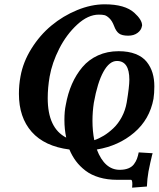

<svg xmlns="http://www.w3.org/2000/svg" viewBox="-20 -680 729 882"><path d="M411.1 -208Q404.8 -167 404.8 -125Q404.8 -78.1 413.1 -36.1Q435.1 -43.5 457 -56.9Q479 -70.3 501 -91.1Q522.9 -111.8 539.3 -142.3Q555.7 -172.9 562 -209Q574.2 -282.2 574.2 -314Q574.2 -399.9 517.1 -399.9Q482.4 -399.9 455.1 -350.3Q427.7 -300.8 411.1 -208ZM529.8 100.1Q552.7 100.1 569.3 93.5Q585.9 86.9 595.2 74.5Q604.5 62 609.1 49.6Q613.8 37.1 617.2 20L681.2 23.9Q678.2 32.7 675.8 44.9Q671.9 59.1 662.1 107.9Q656.2 141.1 654.8 176.8L586.9 182.1Q587.9 176.8 587.9 167Q587.9 146 582 146H518.1Q473.1 146 436 135Q398.9 124 372.8 104Q346.7 84 328.9 60.1Q311 36.1 298.8 6.8Q184.6 -7.8 125.7 -74.2Q66.9 -140.6 66.9 -249Q66.9 -290.5 74.2 -329.1Q85.9 -395 124.5 -456.8Q163.1 -518.6 216.3 -562.7Q269.5 -606.9 334.2 -633.5Q398.9 -660.2 460.9 -660.2Q554.2 -660.2 597.2 -621.1Q632.8 -588.9 632.8 -563Q632.8 -562.5 632.3 -561Q631.8 -559.6 631.8 -559.1Q628.9 -541.5 611.8 -528.8Q594.7 -516.1 568.8 -516.1Q540 -516.1 526.4 -526.4Q512.7 -536.6 503.9 -561Q495.1 -584 482.7 -595.9Q470.2 -607.9 460.2 -610.4Q450.2 -612.8 434.1 -612.8Q384.3 -612.8 334.7 -567.1Q285.2 -521.5 252.2 -456.5Q219.2 -391.6 208 -328.1Q199.2 -276.9 199.2 -229Q199.2 -91.3 284.2 -47.9Q275.9 -85.9 275.9 -128.9Q275.9 -169.4 282.2 -198.2Q291.5 -250.5 310.5 -293.9Q329.6 -337.4 358.6 -371.8Q387.7 -406.2 430.2 -425.5Q472.7 -444.8 524.9 -444.8Q570.3 -444.8 603 -431.9Q635.7 -418.9 654.1 -395.8Q672.4 -372.6 680.7 -344.7Q689 -316.9 689 -283.2Q689 -251.5 685.1 -226.1Q667.5 -131.3 596.2 -70.6Q524.9 -9.8 424.8 6.8Q460.4 100.1 529.8 100.1Z"/></svg>

Font: Linux Libertine
Style: Bold Italic
Weight: 700
Italic angle: -11.5°
Designer: Philipp H. Poll
Foundry: Philipp H. Poll
Version: Version 4.0.5